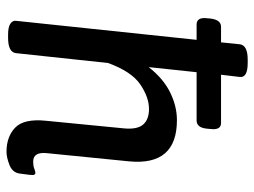

<svg xmlns="http://www.w3.org/2000/svg" viewBox="-118 -676 800 605"><g transform="rotate(90 282.5 -373.0)"><path d="M458 7Q410 7 381.5 -20.5Q353 -48 360 -117L384 -363Q388 -405 372 -423.5Q356 -442 323 -442Q286 -442 245.5 -414.5Q205 -387 178 -313L147 -23Q144 2 99 2H88Q65 2 54.5 -5Q44 -12 45 -22L105 -592H57Q33 -592 37 -625L38 -636Q42 -669 64 -669H113L119 -728Q122 -753 167 -753H178Q225 -753 222 -728L215 -669H367Q390 -669 386 -636L385 -625Q382 -592 359 -592H207L191 -441Q227 -487 270.5 -508.5Q314 -530 358 -530Q502 -530 488 -380L462 -119Q458 -77 489 -77Q502 -77 511 -80.5Q520 -84 524 -84Q531 -84 531 -75Q531 -73 530 -62Q529 -51 526 -32Q522 -11 498.5 -2Q475 7 458 7Z"/></g></svg>

Font: Asap Medium
Style: Italic
Weight: 500
Italic angle: -6°
Designer: Pablo Cosgaya
Foundry: Omnibus-Type
Version: Version 3.001; ttfautohint (v1.8.3)